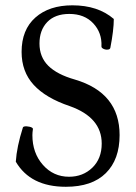

<svg xmlns="http://www.w3.org/2000/svg" viewBox="-20 -696 518 729"><path d="M230 13.2Q95.7 13.2 40 -82Q43.5 -138.2 66.9 -211.9Q67.4 -214.4 71.8 -215.6Q76.2 -216.8 81.8 -216.3Q87.4 -215.8 93 -214.6Q98.6 -213.4 102.1 -210.9Q105.5 -208.5 105 -206.1Q103 -192.4 103 -183.1Q103 -115.2 142.8 -70.1Q182.6 -24.9 242.2 -24.9Q294.9 -24.9 330.6 -59.3Q366.2 -93.8 366.2 -150.9Q366.2 -250 245.1 -293Q153.8 -323.7 107.9 -373.8Q62 -423.8 62 -499Q62 -583 114.3 -629.4Q166.5 -675.8 254.9 -675.8Q352.1 -675.8 412.1 -624Q412.1 -582 398.9 -514.2Q397.5 -508.3 388.9 -507.6Q380.4 -506.8 372.6 -510.7Q364.7 -514.6 365.2 -520Q367.7 -571.3 334.2 -607.2Q300.8 -643.1 243.2 -643.1Q189 -643.1 159.4 -612.3Q129.9 -581.5 129.9 -530.8Q129.9 -479.5 163.3 -446.3Q196.8 -413.1 264.2 -394Q434.1 -343.8 434.1 -183.1Q434.1 -90.3 381.8 -38.6Q329.6 13.2 230 13.2Z"/></svg>

Font: Junicode SmCond
Style: Regular
Weight: 400
Width: 4
Designer: Peter S. Baker
Version: Version 2.206